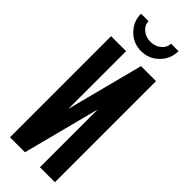

<svg xmlns="http://www.w3.org/2000/svg" viewBox="-272 -858 885 885"><g transform="rotate(45 171.0 -415.0)"><path d="M219.7 -659.2H317.4V0H219.7V-376.5L122.1 0H24.4V-659.2H122.1V-282.7ZM244.1 -830.1H293Q293 -779.3 257.3 -743.7Q221.7 -708 170.9 -708Q120.1 -708 84.5 -743.7Q48.8 -779.3 48.8 -830.1H97.7Q97.7 -804.7 119.1 -786.9Q140.6 -769 170.9 -769Q201.2 -769 222.7 -786.9Q244.1 -804.7 244.1 -830.1Z"/></g></svg>

Font: Alegre Sans
Style: Regular
Weight: 400
Width: 3
Designer: GrandChaos9000
Version: Version 1.2.6 - August 1, 2014